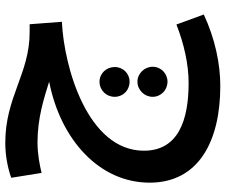

<svg xmlns="http://www.w3.org/2000/svg" viewBox="-82 -480 834 709"><g transform="rotate(-90 334.5 -126.0)"><path d="M635 210 598 109C526 137 452 154 382 154C245 154 132 116 132 -11C132 -219 440 -306 608 -314L599 -433H570C416 -433 331 -523 161 -523C114 -523 68 -514 32 -501L50 -389C80 -396 118 -404 163 -404C253 -404 326 -380 387 -361C172 -319 14 -175 14 10C14 191 167 271 371 271C452 271 545 252 635 210ZM387 -64C417 -64 441 -88 441 -119C441 -150 417 -175 387 -175C355 -175 331 -150 331 -119C331 -88 355 -64 387 -64ZM387 76C417 76 442 52 442 21C442 -9 417 -35 387 -35C356 -35 331 -9 331 21C331 52 356 76 387 76Z"/></g></svg>

Font: Noto Sans Arabic UI Semi
Style: Regular
Weight: 600
Designer: Nadine Chahine - Monotype Design Team
Foundry: Monotype Imaging Inc.
Version: Version 1.900